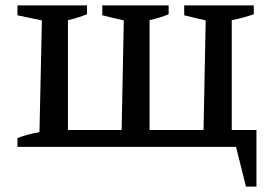

<svg xmlns="http://www.w3.org/2000/svg" viewBox="-20 -547 1019 715"><path d="M843 -63H935V148H896L859 0H45V-33Q66 -41 85.5 -46Q105 -51 127 -55L136 -471L45 -490V-527H304V-494Q289 -488 270.5 -482Q252 -476 233 -472V-63H433L441 -471L361 -490V-527H608V-494Q592 -487 573.5 -481.5Q555 -476 537 -472V-63H738L746 -471L666 -490V-527H925V-494Q908 -488 886.5 -482Q865 -476 843 -472Z"/></svg>

Font: Piazzolla SC Medium
Style: Regular
Weight: 500
Designer: Juan Pablo del Peral
Foundry: Huerta Tipografica
Version: Version 1.330